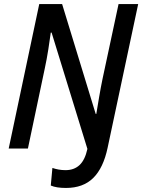

<svg xmlns="http://www.w3.org/2000/svg" viewBox="-20 -734 703 949"><path d="M306 195Q258 195 231 183L239 96Q253 101 269.5 104Q286 107 304 107Q346 107 373 82Q400 57 412 2L235 -573H231Q227 -542 219 -491Q211 -440 201 -394L118 0H23L174 -714H287L453 -171H456Q462 -207 470 -254.5Q478 -302 487 -345L566 -714H663L512 -4Q491 96 441 145.5Q391 195 306 195Z"/></svg>

Font: Noto Sans SemiCondensed Medium
Style: Italic
Weight: 500
Width: 4
Italic angle: -12°
Designer: Monotype Design Team
Foundry: Monotype Imaging Inc.
Version: Version 2.013; ttfautohint (v1.8.4.7-5d5b)